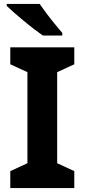

<svg xmlns="http://www.w3.org/2000/svg" viewBox="-20 -954 429 974"><path d="M356.9 0H32.2V-85.9L119.1 -126V-587.9L32.2 -627.9V-713.9H356.9V-627.9L270 -587.9V-126L356.9 -85.9ZM181.2 -934.1Q201.7 -904.8 216.8 -884.8Q233.9 -861.8 258.8 -831.5Q264.6 -824.7 277.3 -809.3Q290 -793.9 295.9 -787.1V-773.9H197.3Q180.2 -785.6 152.3 -806.6Q110.8 -839.8 100.6 -848.1Q75.2 -869.6 51.3 -890.1Q24.9 -913.1 14.2 -923.8V-934.1Z"/></svg>

Font: Droid Sans Thai
Style: Bold
Weight: 700
Designer: Steve Matteson
Foundry: Ascender Corporation
Version: Version 1.00